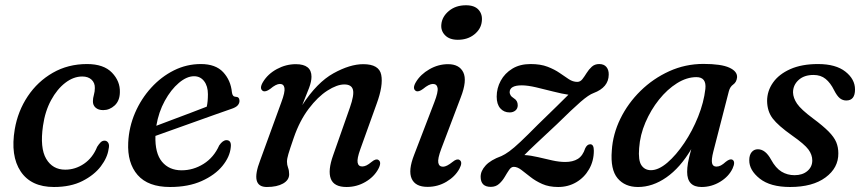

<svg xmlns="http://www.w3.org/2000/svg" viewBox="-20 -718 3359 748"><path d="M300.5 -420Q266.5 -420 234.5 -395.5Q202.5 -371 179 -327.8Q155.5 -284.5 147.5 -228Q135 -141.5 160 -99.2Q185 -57 234 -57Q273.5 -57 307.5 -80.2Q341.5 -103.5 358.5 -146Q365.5 -157 372 -163.5Q378.5 -170 387.5 -170Q396.5 -170 401.8 -161.5Q407 -153 403 -137Q398.5 -104 372.8 -70Q347 -36 301.2 -12.8Q255.5 10.5 190 10.5Q101 10.5 60.5 -50.2Q20 -111 37.5 -214.5Q49.5 -285 88 -342.8Q126.5 -400.5 185.8 -434.5Q245 -468.5 319 -468.5Q384 -468.5 416.2 -435Q448.5 -401.5 447 -358.5Q446.5 -325.5 426.8 -307.2Q407 -289 382 -289Q363 -289 352.2 -298.8Q341.5 -308.5 342 -324Q342 -335.5 345.8 -348.5Q349.5 -361.5 349.5 -375Q350 -395 336.8 -407.5Q323.5 -420 300.5 -420Z M879 -144Q875.5 -107 846.5 -71.5Q817.5 -36 765.8 -12.8Q714 10.5 642.5 10.5Q557 10.5 516.2 -36.2Q475.5 -83 479.5 -163Q482.5 -223.5 506.2 -278.5Q530 -333.5 569 -376.2Q608 -419 657.5 -443.8Q707 -468.5 762.5 -468.5Q820 -468.5 849.5 -436.8Q879 -405 883.5 -358.5Q885.5 -341.5 897.5 -341Q913 -341 913 -325Q913 -315.5 906 -307.5Q899 -299.5 880.5 -293.5Q854 -284.5 815.8 -270.8Q777.5 -257 735.2 -242Q693 -227 653.5 -212.8Q614 -198.5 585.5 -188.5Q583.5 -121 611.2 -87.8Q639 -54.5 687.5 -54.5Q733 -54.5 773 -79.5Q813 -104.5 834 -151.5Q848 -172 862.5 -172Q882.5 -171.5 879 -144ZM736 -421Q707.5 -421 676.8 -395Q646 -369 622 -325.2Q598 -281.5 589 -228Q617 -238.5 652 -251.8Q687 -265 722.2 -278.2Q757.5 -291.5 785.5 -302.5Q790 -322 790 -351Q790 -382.5 775.2 -401.8Q760.5 -421 736 -421Z M1004.5 -363.5Q989 -372.5 1004.5 -398.5Q1023.5 -430 1058.8 -449Q1094 -468 1132.5 -468Q1193.5 -468 1193.5 -419Q1193.5 -400.5 1184 -375.2Q1174.5 -350 1157.5 -308.5Q1215 -397 1279.2 -432.5Q1343.5 -468 1395 -468Q1457 -468 1465.2 -426.5Q1473.5 -385 1447.5 -314L1383.5 -136Q1370.5 -100 1373.2 -84.8Q1376 -69.5 1391 -69.5Q1399 -69.5 1407.5 -73.5Q1416 -77.5 1428 -87.5Q1444.5 -101 1454 -95Q1468 -86.5 1454 -60Q1437 -28.5 1403.2 -9Q1369.5 10.5 1330 10.5Q1281 10.5 1268.8 -21.5Q1256.5 -53.5 1278 -113.5L1343 -298.5Q1360.5 -348 1355 -368.5Q1349.5 -389 1321.5 -389Q1293 -389 1255.5 -365Q1218 -341 1182.8 -294.5Q1147.5 -248 1124.5 -181.5Q1109 -136.5 1103.5 -118Q1098 -99.5 1098 -88Q1098 -76 1102.2 -64.8Q1106.5 -53.5 1106.5 -39Q1106.5 -16.5 1082.8 -3Q1059 10.5 1019.5 10.5Q953.5 10.5 993.5 -93L1076 -319.5Q1091 -359.5 1088.2 -375.2Q1085.5 -391 1070.5 -391Q1055.5 -391 1032.5 -371.5Q1014.5 -358.5 1004.5 -363.5Z M1763.5 -563Q1731 -563 1713.8 -580.8Q1696.5 -598.5 1699.5 -624Q1702.5 -653.5 1729 -675.5Q1755.5 -697.5 1795.5 -697.5Q1829 -697.5 1844.8 -679.5Q1860.5 -661.5 1857 -634.5Q1854 -605 1828 -584Q1802 -563 1763.5 -563ZM1699 -138Q1684.5 -99.5 1687.5 -84Q1690.5 -68.5 1706 -68.5Q1720 -68.5 1743.5 -87.5Q1760 -101 1770 -95Q1784 -86.5 1769.5 -60Q1752.5 -29.5 1719 -9.8Q1685.5 10 1645.5 10Q1598 10 1583.8 -22Q1569.5 -54 1593.5 -115L1672 -319.5Q1687.5 -359.5 1684.8 -375.2Q1682 -391 1666.5 -391Q1651.5 -391 1628 -371.5Q1610.5 -358.5 1600.5 -363.5Q1585 -372.5 1600.5 -398.5Q1618.5 -428.5 1653 -448.2Q1687.5 -468 1725.5 -468Q1769.5 -468 1785 -436Q1800.5 -404 1775 -338.5Z M2293.5 -131Q2293.5 -91 2275 -58.8Q2256.5 -26.5 2225 -8Q2193.5 10.5 2154.5 10.5Q2119 10.5 2092.5 -1.2Q2066 -13 2046.2 -28.8Q2026.5 -44.5 2011 -56.2Q1995.5 -68 1981.5 -68Q1971.5 -68 1963.5 -56.2Q1955.5 -44.5 1946.5 -29Q1937.5 -13.5 1924.5 -1.8Q1911.5 10 1892 10Q1852.5 10 1852.5 -29.5Q1852.5 -52 1871.8 -73.2Q1891 -94.5 1933.5 -110Q1947 -116 1964.2 -128.5Q1981.5 -141 2007.8 -165.8Q2034 -190.5 2075 -232Q2120 -276 2149.2 -304.2Q2178.5 -332.5 2194.5 -349Q2170 -352.5 2136 -361.2Q2102 -370 2068.5 -377.8Q2035 -385.5 2013 -385.5Q1965.5 -385.5 1965.5 -358.5Q1965.5 -353.5 1969 -347.2Q1972.5 -341 1982 -335Q1997 -326 1997 -308Q1997 -295 1988 -287.5Q1979 -280 1965.5 -280Q1943 -280 1929 -296Q1915 -312 1915 -341.5Q1915 -374.5 1930.8 -403.5Q1946.5 -432.5 1976 -450.5Q2005.5 -468.5 2047 -468.5Q2086 -468.5 2113.2 -458Q2140.5 -447.5 2160.2 -433.8Q2180 -420 2196 -409.5Q2212 -399 2229 -399Q2240.5 -399 2248.8 -409.5Q2257 -420 2265.5 -433.8Q2274 -447.5 2285.5 -458Q2297 -468.5 2314.5 -468.5Q2333 -468.5 2342.5 -457Q2352 -445.5 2351.5 -427Q2351 -377.5 2292.5 -355.5Q2274 -349 2242.2 -321.5Q2210.5 -294 2149.5 -234Q2097 -185 2068.5 -158.2Q2040 -131.5 2023 -114Q2048 -112.5 2076.2 -105.8Q2104.5 -99 2131.8 -93Q2159 -87 2182 -87Q2212 -87 2231.2 -99Q2250.5 -111 2260 -140.5Q2267.5 -156 2279.5 -156Q2293.5 -156 2293.5 -131Z M2759 -127.5Q2751 -96 2754 -82.5Q2757 -69 2771 -69Q2780 -69 2788.5 -73.5Q2797 -78 2808 -88Q2824 -100.5 2833 -96Q2846.5 -88.5 2834 -61.5Q2819 -30 2785.5 -9.8Q2752 10.5 2713 10.5Q2657 10.5 2657 -48.5Q2657 -64 2660.2 -83.2Q2663.5 -102.5 2673 -137Q2630 -64.5 2576.2 -27Q2522.5 10.5 2465.5 10.5Q2414.5 10.5 2386 -23.5Q2357.5 -57.5 2363.5 -131.5Q2367.5 -195.5 2397 -255.8Q2426.5 -316 2475.5 -364Q2524.5 -412 2587.2 -440.5Q2650 -469 2720.5 -469Q2789.5 -469 2821.2 -454.5Q2853 -440 2851.5 -416.5Q2849.5 -398 2836.8 -389Q2824 -380 2819.5 -362.5ZM2470 -141Q2466 -93 2479 -74Q2492 -55 2516 -55Q2545.5 -55 2579.8 -84.2Q2614 -113.5 2645.8 -160.8Q2677.5 -208 2699.8 -263.5Q2722 -319 2728 -371.5Q2733 -417.5 2693 -417.5Q2655.5 -417.5 2617.5 -393.8Q2579.5 -370 2547.5 -330Q2515.5 -290 2494.5 -241Q2473.5 -192 2470 -141Z M3075.5 -35.5Q3106.5 -35.5 3125.5 -51.8Q3144.5 -68 3144.5 -93Q3144.5 -115 3129.5 -135.5Q3114.5 -156 3066 -190Q3011.5 -228.5 2990.2 -256.5Q2969 -284.5 2968.5 -324.5Q2968.5 -363.5 2991.5 -396.2Q3014.5 -429 3059 -448.8Q3103.5 -468.5 3167 -468.5Q3236 -468.5 3273.5 -439Q3311 -409.5 3311 -369.5Q3311 -326.5 3277 -326.5Q3263 -326.5 3252 -335.2Q3241 -344 3229.5 -366.5Q3215.5 -395 3196.5 -410.5Q3177.5 -426 3149.5 -426Q3112.5 -426 3091 -406.2Q3069.5 -386.5 3069.5 -358Q3070 -336.5 3085.2 -314Q3100.5 -291.5 3147.5 -256.5Q3186.5 -227.5 3208 -205.8Q3229.5 -184 3237.8 -164.2Q3246 -144.5 3246 -120.5Q3246.5 -64 3196.2 -26.8Q3146 10.5 3058 10.5Q2981 10.5 2939.8 -22.2Q2898.5 -55 2899 -94Q2899 -114 2908.2 -125.2Q2917.5 -136.5 2932.5 -136.5Q2962 -136.5 2984 -96Q3002 -63 3024.8 -49.2Q3047.5 -35.5 3075.5 -35.5Z"/></svg>

Font: Fraunces 9pt Soft
Style: Italic
Weight: 400
Italic angle: -16°
Version: Version 1.000;[0bf87f6ff]